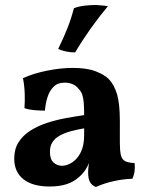

<svg xmlns="http://www.w3.org/2000/svg" viewBox="-20 -740 586 769"><path d="M364 9Q347 2 340 -11.5Q333 -25 333 -49Q333 -61 335 -77.5Q337 -94 342 -109L345 -112Q338 -86 325 -64.5Q312 -43 294 -29Q274 -11 245.5 -2Q217 7 178 7Q111 7 74 -22Q37 -51 37 -105Q37 -143 54.5 -170.5Q72 -198 102 -217Q132 -236 169 -248Q206 -260 244.5 -267Q283 -274 317 -279Q317 -308 315.5 -327.5Q314 -347 309.5 -360.5Q305 -374 295 -384Q284 -398 269.5 -403.5Q255 -409 239 -409Q211 -409 194.5 -392.5Q178 -376 170 -350Q162 -324 160 -297Q136 -297 115 -299Q94 -301 78 -307Q80 -334 79 -365Q78 -396 72 -427Q114 -446 168.5 -457Q223 -468 271 -468Q328 -468 363 -454.5Q398 -441 416 -423Q437 -401 448.5 -363.5Q460 -326 460 -256V-169Q460 -137 464 -119.5Q468 -102 480.5 -95Q493 -88 519 -87Q521 -71 519 -54.5Q517 -38 510 -24Q474 -23 435.5 -14.5Q397 -6 364 9ZM228 -76Q248 -76 269 -89.5Q290 -103 303.5 -130Q317 -157 317 -199V-226Q288 -221 262.5 -214Q237 -207 218.5 -196.5Q200 -186 190 -170.5Q180 -155 180 -132Q180 -102 194.5 -89Q209 -76 228 -76ZM281 -530Q262 -530 243.5 -534Q225 -538 213 -544Q236 -591 251 -629.5Q266 -668 276 -707Q297 -715 320 -717.5Q343 -720 365 -720Q378 -719 390.5 -718Q403 -717 412 -715Q376 -672 342 -624Q308 -576 281 -530Z"/></svg>

Font: Vollkorn
Style: Bold
Weight: 700
Designer: Friedrich Althausen
Foundry: Friedrich Althausen
Version: Version 5.000